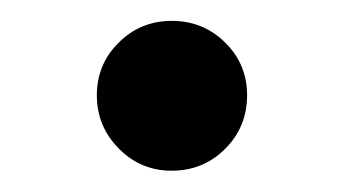

<svg xmlns="http://www.w3.org/2000/svg" viewBox="-20 -437 330 184"><path d="M144.5 -273.4Q114.7 -273.4 93.8 -294.7Q72.8 -315.9 72.8 -345.7Q72.8 -375.5 93.8 -396.2Q114.7 -417 144.5 -417Q174.8 -417 195.8 -396.2Q216.8 -375.5 216.8 -345.7Q216.8 -315.4 195.8 -294.4Q174.8 -273.4 144.5 -273.4Z"/></svg>

Font: V-Inter
Style: Medium-500
Weight: 500
Designer: Rasmus Andersson
Foundry: rsms
Version: Version 4.000;git-4146feb